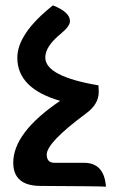

<svg xmlns="http://www.w3.org/2000/svg" viewBox="-20 -457 431 714"><path d="M374 237.3Q356.9 235.4 131.3 234.4Q29.3 234.4 29.3 147.9Q29.3 36.1 203.6 -82Q44.4 -127.9 44.4 -242.2Q44.4 -332 176.8 -437Q240.2 -412.1 240.2 -378.4Q240.2 -359.4 206.1 -331.5Q148.4 -284.7 148.4 -243.2Q148.4 -172.9 346.2 -139.6Q347.2 -125 347.2 -115.2Q347.2 -68.8 298.8 -34.2Q153.8 73.2 153.8 117.7Q153.8 148.4 182.6 148.4H292.5Q367.7 148.4 374 237.3Z"/></svg>

Font: Bainsley
Style: Bold
Weight: 700
Designer: Paul James MIller
Foundry: High-Logic / Made with FontCreator
Version: Version 1.411;March 28, 2021;FontCreator 13.0.0.2683 64-bit